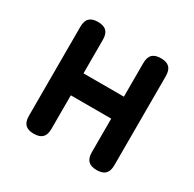

<svg xmlns="http://www.w3.org/2000/svg" viewBox="-130 -699 859 848"><g transform="rotate(30 300.0 -275.0)"><path d="M139 10Q110 10 96 -4Q82 -18 82 -48V-502Q82 -532 96 -546Q110 -560 139 -560Q169 -560 183 -546Q197 -532 197 -502V-331H403V-502Q403 -532 417 -546Q431 -560 461 -560Q490 -560 504 -546Q518 -532 518 -502V-48Q518 -18 504 -4Q490 10 461 10Q431 10 417 -4Q403 -18 403 -48V-219H197V-48Q197 -18 183 -4Q169 10 139 10Z"/></g></svg>

Font: Maple Mono SemiBold
Style: Regular
Weight: 600
Monospace: yes
Designer: subframe7536
Version: Version 7.000